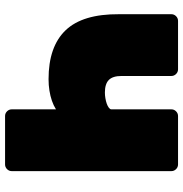

<svg xmlns="http://www.w3.org/2000/svg" viewBox="-2 -738 740 777"><g transform="rotate(-90 368.5 -350.0)"><path d="M287 -700Q298 -700 306 -692Q314 -684 314 -673V-494Q330 -504 349 -510.5Q368 -517 390 -520.5Q412 -524 436 -524Q568 -524 634 -455Q700 -386 699 -239V-27Q699 -16 691 -8Q683 0 672 0H476Q465 0 457 -8Q449 -16 449 -27V-229Q449 -264 433 -280Q417 -296 382 -296Q371 -296 359 -294Q347 -292 337 -288.5Q327 -285 320.5 -280Q314 -275 314 -270V-27Q314 -16 306 -8Q298 0 287 0H91Q80 0 72 -8Q64 -16 64 -27V-673Q64 -684 72 -692Q80 -700 91 -700Z"/></g></svg>

Font: Rubik Light Black
Style: Regular
Weight: 900
Version: Version 2.104